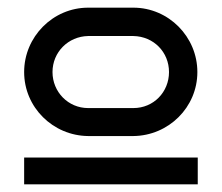

<svg xmlns="http://www.w3.org/2000/svg" viewBox="-20 -721 579 501"><path d="M495 -533C495 -625 420 -701 328 -701H210C118 -701 43 -625 43 -533C43 -441 118 -367 210 -366H328C420 -367 495 -441 495 -533ZM421 -533C421 -481 381 -439 328 -439H210C158 -439 117 -481 117 -533C117 -585 158 -626 210 -627H328C381 -626 421 -585 421 -533ZM496 -310H43V-240H496Z"/></svg>

Font: Bruno Ace SC
Style: Regular
Weight: 400
Designer: Astigmatic (AOETI)
Foundry: Astigmatic (AOETI)
Version: Version 1.000